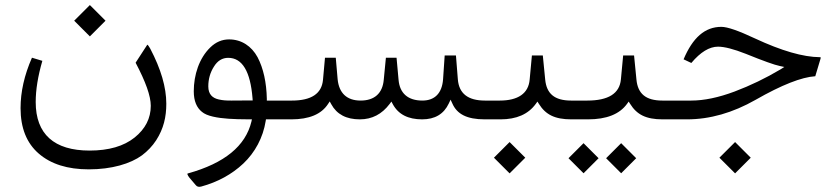

<svg xmlns="http://www.w3.org/2000/svg" viewBox="-20 -465 3252 748"><path d="M325.7 194.8C415.5 194.8 488.3 172.9 533.2 140.1C555.2 123.5 573.7 104 588.4 81.5C617.7 36.1 627.9 -9.8 627.9 -61C627.9 -125 606.9 -196.3 565.4 -275.4C560.5 -283.7 557.1 -289.1 554.7 -291L552.7 -289.1L508.3 -220.7C547.4 -146.5 567.4 -91.3 567.4 -52.7C567.4 -4.4 546.4 37.1 504.4 70.8C462.4 104.5 403.8 121.6 329.1 121.6C190.9 121.6 119.1 57.6 119.1 -67.4C119.1 -115.7 127.9 -168.9 145 -228L104.5 -240.2C74.7 -172.4 60.1 -106.9 60.1 -43.9C60.1 33.2 83.5 92.3 130.9 133.3C178.2 174.3 243.2 194.8 325.7 194.8ZM269 -384.3 330.1 -323.2 391.1 -384.3 330.1 -445.3Z M882.3 -73.2C860.8 -73.2 849.6 -73.7 832 -77.6C808.1 -83 791.5 -97.2 791.5 -128.4C791.5 -156.7 798.8 -182.6 813.5 -205.6C827.6 -228.5 846.2 -239.7 869.1 -239.7C923.8 -239.7 955.6 -187 963.9 -81.5L964.4 -73.7H956.5C939 -73.2 914.1 -73.2 882.3 -73.2ZM712.9 210.4C709 211.9 709 211.9 710.4 214.4C711.4 217.8 713.9 222.2 717.8 227.1L742.7 256.3C747.6 262.7 754.9 264.2 764.2 261.7C827.1 244.6 883.3 214.4 928.2 171.9C973.1 129.4 1004.9 71.3 1015.1 6.3L1016.1 0H1022.5H1082C1085.4 -3.4 1086.9 -13.2 1086.9 -30.3V-42.5C1086.9 -59.6 1085.4 -69.8 1082 -73.2H1026.9H1019.5V-80.6C1018.1 -143.6 1006.3 -198.7 983.4 -242.2C960 -285.2 920.9 -311.5 872.6 -311.5C845.2 -311.5 820.8 -301.3 799.3 -280.3C755.9 -238.3 734.9 -173.3 734.9 -109.4C734.9 -70.8 746.6 -45.4 766.6 -29.3C776.4 -21 790.5 -15.1 809.6 -10.7C828.6 -6.3 848.6 -3.9 870.1 -2.4C891.1 -1 918.5 0 952.1 0H961.4L959.5 8.8C936.5 104 854.5 170.9 712.9 210.4Z M1624.5 0C1674.3 0 1709 -20.5 1728.5 -62L1735.4 -76.7L1742.2 -62C1760.3 -20.5 1798.8 0 1868.7 0H1878.4C1881.8 -3.4 1883.3 -13.2 1883.3 -30.3V-42.5C1883.3 -59.6 1880.9 -70.8 1878.4 -73.2H1869.1C1803.2 -73.2 1768.1 -100.6 1763.7 -155.8L1756.3 -249H1712.4L1706.1 -155.8C1702.1 -102.5 1674.3 -73.2 1625.5 -73.2C1569.3 -73.2 1537.1 -101.6 1532.7 -154.3L1524.9 -240.2H1483.4L1475.1 -154.8C1470.7 -101.6 1439 -73.2 1384.8 -73.2C1331.1 -73.2 1300.8 -102.5 1295.4 -155.8L1288.1 -240.2H1246.1L1238.3 -153.8C1233.4 -100.1 1192.9 -73.2 1117.2 -73.2H1077.1C1063.5 -73.2 1057.6 -65.4 1057.6 -42.5V-30.3C1057.6 -7.3 1064 0 1077.1 0H1114.7C1184.6 0 1231.9 -20 1257.8 -59.6L1264.6 -69.8L1270.5 -59.1C1292 -19.5 1329.1 0 1381.8 0C1429.2 0 1467.8 -20 1498 -60.1L1504.9 -69.3L1510.3 -59.1C1531.7 -19.5 1569.8 0 1624.5 0Z M1904.3 149.4 1965.3 210.4 2026.4 149.4 1965.3 88.4ZM1929.7 0C1992.2 0 2038.1 -20 2067.4 -60.5L2073.7 -69.3L2079.6 -60.1C2105.5 -18.6 2141.1 0 2206.1 0H2214.4C2217.8 -3.4 2219.2 -13.2 2219.2 -30.3V-42.5C2219.2 -59.6 2217.8 -69.8 2214.4 -73.2H2205.1C2140.1 -73.2 2109.4 -100.1 2104 -154.8L2094.7 -249H2052.2L2043.5 -155.3C2039.1 -100.6 1997.6 -73.2 1927.2 -73.2H1873.5C1859.9 -73.2 1854 -65.4 1854 -42.5V-30.3C1854 -7.3 1860.4 0 1873.5 0Z M2341.3 151.4 2399.9 210 2458.5 151.4 2399.9 92.8ZM2194.8 151.4 2253.4 210 2312 151.4 2253.4 92.8ZM2209.5 -73.2C2195.8 -73.2 2189.9 -65.4 2189.9 -42.5V-30.3C2189.9 -7.3 2196.3 0 2209.5 0H2270.5C2342.8 0 2393.6 -20 2422.9 -60.5L2429.2 -69.3L2435.1 -60.1C2460.9 -18.6 2496.6 0 2561.5 0H2569.8C2573.2 -3.4 2574.7 -13.2 2574.7 -30.3V-42.5C2574.7 -59.6 2573.2 -69.8 2569.8 -73.2H2560.5C2495.6 -73.2 2464.8 -100.1 2459.5 -154.8L2450.2 -249H2407.7L2398.9 -155.3C2393.6 -100.6 2350.1 -73.2 2268.1 -73.2Z M2673.3 -219.7C2709 -262.2 2743.7 -283.2 2777.3 -283.2C2802.2 -283.2 2838.4 -273.9 2885.3 -255.4C2954.1 -227.5 2998 -211.9 3017.6 -208L3035.6 -204.1L3020 -194.3C2963.4 -160.6 2903.8 -131.8 2841.8 -108.4C2779.3 -85 2723.1 -73.2 2672.9 -73.2H2564.9C2551.3 -73.2 2545.4 -65.4 2545.4 -42.5V-30.3C2545.4 -7.3 2551.8 0 2564.9 0H2656.2C2745.6 0 2834.5 -25.4 2923.8 -76.2C3025.4 -134.3 3103 -164.6 3156.2 -168L3176.8 -236.8C3177.2 -238.3 3177.2 -239.7 3177.2 -241.7C3176.8 -242.2 3175.8 -242.2 3174.3 -242.2C3108.9 -242.7 3024.4 -267.1 2920.9 -315.4C2857.4 -345.2 2814 -360.4 2790.5 -360.4C2725.6 -360.4 2678.7 -317.9 2643.1 -233.9ZM2782.7 149.4 2843.8 210.4 2904.8 149.4 2843.8 88.4Z"/></svg>

Font: Sahel Light
Style: Regular
Weight: 300
Foundry: Saber Rastikerdar (saber.rastikerdar@gmail.com)
Version: Version 3.4.0